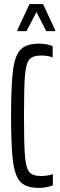

<svg xmlns="http://www.w3.org/2000/svg" viewBox="-20 -909 295 937"><path d="M34 -344Q34 -497 44 -569.5Q54 -642 82.5 -669Q111 -696 171 -696Q190 -696 209 -692.5Q228 -689 237 -683V-629Q212 -638 181 -638Q140 -638 123.5 -619Q107 -600 102 -542.5Q97 -485 97 -344Q97 -203 102 -145.5Q107 -88 123.5 -69Q140 -50 181 -50Q195 -50 211.5 -52.5Q228 -55 238 -59V-5Q225 1 206.5 4.5Q188 8 171 8Q110 8 82 -19Q54 -46 44 -117.5Q34 -189 34 -344ZM65 -757V-763L124 -889H190L249 -763V-757H206L158 -850L109 -757Z"/></svg>

Font: Saira Ultra Condensed
Style: Regular
Weight: 400
Width: 1
Designer: Hector Gatti with collaboration of the Omnibus-Type team
Foundry: Omnibus-Type
Version: Version 1.001; ttfautohint (v1.8)